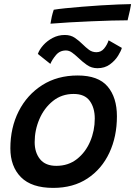

<svg xmlns="http://www.w3.org/2000/svg" viewBox="-20 -902 659 936"><path d="M239.5 14Q134 14 82.2 -38.2Q30.5 -90.5 30.5 -179Q30.5 -279.5 71.2 -359.8Q112 -440 185.8 -487Q259.5 -534 359 -534Q459 -534 504.5 -480.5Q550 -427 550 -335Q550 -236 513 -157Q476 -78 406.5 -32Q337 14 239.5 14ZM254.5 -93.5Q313 -93.5 355 -126.5Q397 -159.5 419.5 -212.2Q442 -265 442 -324Q442 -376.5 417.5 -410.2Q393 -444 339 -444Q280.5 -444 237.8 -409.5Q195 -375 172 -321.2Q149 -267.5 149 -209Q149 -158.5 175.2 -126Q201.5 -93.5 254.5 -93.5ZM164.5 -639Q172 -660.5 191 -681.8Q210 -703 237 -717.2Q264 -731.5 296 -731.5Q325 -731.5 345.5 -717.2Q366 -703 383 -686Q398 -671 413.8 -659.2Q429.5 -647.5 450 -647.5Q472.5 -647.5 487.2 -665Q502 -682.5 509.5 -705.5L574 -668.5Q570 -653.5 555.5 -630Q541 -606.5 515.8 -588Q490.5 -569.5 455 -569.5Q426 -569.5 403.5 -585.5Q381 -601.5 362.5 -619.5Q347 -634 332.2 -645Q317.5 -656 301.5 -656Q271.5 -656 252.8 -633.5Q234 -611 225.5 -590.5ZM602 -803Q571 -803 524.5 -801.8Q478 -800.5 424.8 -798.2Q371.5 -796 319.5 -793Q267.5 -790 226 -786.5Q228.5 -803.5 232.5 -821Q236.5 -838.5 242 -854.5Q262 -858 298.8 -861.8Q335.5 -865.5 380.5 -869.2Q425.5 -873 471.2 -875.8Q517 -878.5 556 -880.2Q595 -882 619 -882Q618 -873.5 613.2 -850.8Q608.5 -828 602 -803Z"/></svg>

Font: Grandstander Medium
Style: Italic
Weight: 500
Italic angle: -15°
Designer: Tyler Finck
Foundry: Etcetera Type Co
Version: Version 1.200; ttfautohint (v1.8.3)